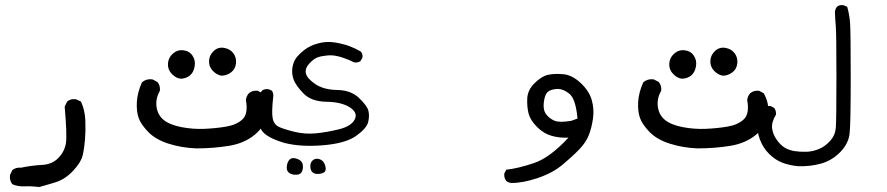

<svg xmlns="http://www.w3.org/2000/svg" viewBox="-20 -418 3540 766"><path d="M137 328Q103 324 78 325.5Q53 327 29 317Q17 301 20 280L29 261Q43 249 64 251Q106 242 147 240Q188 238 213 212Q238 186 243 153Q248 120 238 7L248 -13Q262 -25 283 -22L303 -13Q319 22 320.5 63Q322 104 319 140Q316 176 309.5 203Q303 230 271.5 263.5Q240 297 203.5 308.5Q167 320 137 328Z M763 174Q706 172 653.5 155.5Q601 139 571.5 108.5Q542 78 533 52Q524 26 526 -11Q528 -48 546 -89Q564 -105 589 -101L608 -91Q620 -77 618 -56Q600 -25 604.5 8Q609 41 633 60.5Q657 80 703 89Q749 98 795.5 96Q842 94 883 87Q924 80 947.5 58Q971 36 961 -19Q963 -35 973 -46Q987 -58 1008 -56L1027 -46Q1050 -5 1044.5 39.5Q1039 84 997 119Q955 154 892.5 164Q830 174 763 174ZM700 -104Q682 -106 665.5 -123Q649 -140 650 -163.5Q651 -187 669 -203.5Q687 -220 711 -217.5Q735 -215 748 -196Q761 -177 756.5 -152.5Q752 -128 736.5 -116Q721 -104 700 -104ZM863 -116Q843 -120 828 -136.5Q813 -153 814 -175.5Q815 -198 832.5 -214.5Q850 -231 874 -227Q898 -223 911 -205.5Q924 -188 921.5 -165Q919 -142 901.5 -129Q884 -116 863 -116Z M1155 279Q1140 278 1131 269.5Q1122 261 1124.5 243.5Q1127 226 1136.5 217.5Q1146 209 1165 215.5Q1184 222 1187.5 237Q1191 252 1184.5 266.5Q1178 281 1155 279ZM1246 276Q1234 276 1226 268.5Q1218 261 1218 245Q1218 229 1229 220.5Q1240 212 1256 217.5Q1272 223 1277.5 243Q1283 263 1273 269.5Q1263 276 1246 276ZM1114 152Q1044 131 1025 103.5Q1006 76 1005 21Q1004 -34 1027 -58Q1038 -64 1052 -62L1065 -56Q1072 -45 1070 -31Q1063 30 1068 54.5Q1073 79 1093.5 88.5Q1114 98 1155.5 108Q1197 118 1239.5 114Q1282 110 1331.5 98Q1381 86 1395 59Q1409 32 1376 10.5Q1343 -11 1282.5 -12Q1222 -13 1191 -45Q1160 -77 1151.5 -100.5Q1143 -124 1146.5 -147.5Q1150 -171 1161 -186Q1172 -201 1194 -218.5Q1216 -236 1249.5 -245Q1283 -254 1316.5 -248.5Q1350 -243 1374 -234Q1398 -225 1420 -212Q1428 -202 1426 -188L1418 -174Q1407 -167 1393 -169Q1367 -182 1339.5 -190.5Q1312 -199 1288 -197Q1264 -195 1248 -189.5Q1232 -184 1214 -164.5Q1196 -145 1200.5 -125Q1205 -105 1238 -82.5Q1271 -60 1325.5 -59Q1380 -58 1412 -27.5Q1444 3 1449.5 23Q1455 43 1449 68.5Q1443 94 1401 124Q1359 154 1269.5 161.5Q1180 169 1114 152Z M2021 312Q2008 311 2000 304Q1990 292 1992 274L2000 259Q2047 254 2110.5 232.5Q2174 211 2248 131Q2213 133 2181 124Q2149 115 2122.5 88.5Q2096 62 2089 35.5Q2082 9 2083.5 -25Q2085 -59 2113 -86.5Q2141 -114 2166.5 -119.5Q2192 -125 2227 -122Q2262 -119 2296 -87.5Q2330 -56 2340.5 -20Q2351 16 2346 53Q2341 90 2329.5 120Q2318 150 2291 178Q2264 206 2224.5 239Q2185 272 2126 292Q2067 312 2021 312ZM2259 64 2284 55Q2277 -24 2251 -44.5Q2225 -65 2200 -63Q2175 -61 2164 -50Q2153 -39 2149.5 -9Q2146 21 2159 38Q2172 55 2192 63.5Q2212 72 2259 64Z M2763 174Q2706 172 2653.5 155.5Q2601 139 2571.5 108.5Q2542 78 2533 52Q2524 26 2526 -11Q2528 -48 2546 -89Q2564 -105 2589 -101L2608 -91Q2620 -77 2618 -56Q2600 -25 2604.5 8Q2609 41 2633 60.5Q2657 80 2703 89Q2749 98 2795.5 96Q2842 94 2883 87Q2924 80 2947.5 58Q2971 36 2961 -19Q2963 -35 2973 -46Q2987 -58 3008 -56L3027 -46Q3050 -5 3044.5 39.5Q3039 84 2997 119Q2955 154 2892.5 164Q2830 174 2763 174ZM2700 -104Q2682 -106 2665.5 -123Q2649 -140 2650 -163.5Q2651 -187 2669 -203.5Q2687 -220 2711 -217.5Q2735 -215 2748 -196Q2761 -177 2756.5 -152.5Q2752 -128 2736.5 -116Q2721 -104 2700 -104ZM2863 -116Q2843 -120 2828 -136.5Q2813 -153 2814 -175.5Q2815 -198 2832.5 -214.5Q2850 -231 2874 -227Q2898 -223 2911 -205.5Q2924 -188 2921.5 -165Q2919 -142 2901.5 -129Q2884 -116 2863 -116Z M3163 245Q3131 242 3102.5 231.5Q3074 221 3049 196.5Q3024 172 3011.5 138Q2999 104 3001 70Q3003 36 3024 14Q3036 3 3054 5L3068 12Q3077 23 3076 39Q3057 70 3060.5 95Q3064 120 3080.5 142Q3097 164 3114 173Q3131 182 3151 185Q3171 188 3196 187.5Q3221 187 3246 177Q3271 167 3291.5 144.5Q3312 122 3314.5 92Q3317 62 3317 -111Q3317 -284 3314.5 -312.5Q3312 -341 3311 -370Q3312 -382 3319 -391Q3329 -400 3346 -397L3360 -391Q3369 -360 3371.5 -325Q3374 -290 3374 -107Q3374 76 3369.5 115.5Q3365 155 3332.5 188.5Q3300 222 3256 234.5Q3212 247 3163 245Z"/></svg>

Font: NaniFont Regular
Style: Regular
Weight: 400
Designer: Nanigashitei
Version: Version 1.036